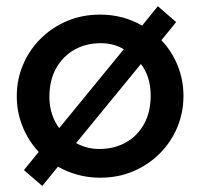

<svg xmlns="http://www.w3.org/2000/svg" viewBox="-20 -557 644 618"><path d="M116 41.5 57 -9.5 104.5 -68Q71.5 -103.5 52.8 -149.5Q34 -195.5 34 -247.5Q34 -300.5 53.8 -347.8Q73.5 -395 109.8 -431.5Q146 -468 195 -489Q244 -510 302 -510Q340.5 -510 374.5 -500.8Q408.5 -491.5 437.5 -474.5L488 -537L547 -486L499.5 -427.5Q533 -392.5 551.8 -346.2Q570.5 -300 570.5 -247.5Q570.5 -195 550.8 -147.5Q531 -100 494.8 -63.5Q458.5 -27 409.8 -6Q361 15 302 15Q264.5 15 230 5.5Q195.5 -4 166.5 -20.5ZM170.5 -144.5 378.5 -398.5Q363 -408 344.2 -413Q325.5 -418 304.5 -418Q256.5 -418 219.2 -396.8Q182 -375.5 160.5 -337Q139 -298.5 139 -245.5Q139 -215 147.5 -189.5Q156 -164 170.5 -144.5ZM300 -77.5Q348 -77.5 385.2 -98.5Q422.5 -119.5 443.8 -158Q465 -196.5 465 -249.5Q465 -280.5 456.8 -306.2Q448.5 -332 433.5 -351L225 -96.5Q241 -87.5 259.8 -82.5Q278.5 -77.5 300 -77.5Z"/></svg>

Font: Geologica EX
Style: Regular
Weight: 400
Designer: Sindre Bremnes, Frode Helland
Foundry: Monokrom Skriftforlag AS
Version: Version 1.010;gftools[0.9.28]